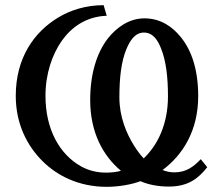

<svg xmlns="http://www.w3.org/2000/svg" viewBox="-20 -706 836 743"><path d="M536 -93C523 -107 511 -123 499 -142C469 -190 442 -254 442 -329C442 -404 449 -469 470 -518C483 -548 502 -580 537 -580C572 -580 591 -550 603 -519C623 -470 630 -406 630 -333C630 -227 591 -145 536 -93ZM521 -6C551 8 591 16 633 16C709 16 748 -16 782 -59L757 -90C730 -62 702 -39 655 -39C639 -39 624 -42 609 -48C687 -106 747 -200 747 -334C747 -433 723 -509 680 -562C648 -602 602 -635 539 -635C478 -635 430 -598 398 -558C355 -503 329 -421 329 -319C329 -193 379 -103 448 -45C430 -40 411 -38 390 -38C355 -38 323 -46 294 -62C210 -109 156 -206 156 -335C156 -421 182 -495 219 -548C256 -600 312 -642 393 -645L381 -686C311 -686 251 -666 205 -638C112 -582 41 -482 41 -335C41 -225 86 -141 144 -83C201 -26 285 17 393 17C439 17 490 8 524 -5Z"/></svg>

Font: Veleka
Style: Regular
Weight: 400
Designer: Stefan Peev, Context Ltd, 2016; SIL International, 1997-2014.
Foundry: Stefan Peev, Context Ltd, 2016
Version: Version 1.000